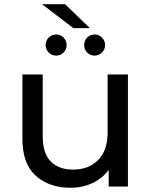

<svg xmlns="http://www.w3.org/2000/svg" viewBox="-20 -882 717 908"><path d="M314 6Q212 6 149 -51Q86 -108 86 -225V-530H182V-236Q182 -158 219.5 -119Q257 -80 325 -80Q400 -80 444.5 -125.5Q489 -171 489 -256V-530H585V0H494V-79Q464 -38 417 -16Q370 6 314 6ZM246 -619Q225 -619 210.5 -633.5Q196 -648 196 -669Q196 -690 210.5 -704.5Q225 -719 246 -719Q266 -719 280.5 -704.5Q295 -690 295 -669Q295 -648 280.5 -633.5Q266 -619 246 -619ZM427 -619Q407 -619 392.5 -633.5Q378 -648 378 -669Q378 -690 392.5 -704.5Q407 -719 427 -719Q447 -719 462 -704.5Q477 -690 477 -669Q477 -648 462 -633.5Q447 -619 427 -619ZM327 -749 179 -862H288L405 -749Z"/></svg>

Font: Montserrat Medium
Style: Regular
Weight: 500
Designer: Julieta Ulanovsky
Foundry: Julieta Ulanovsky
Version: Version 9.000; ttfautohint (v1.8.4.7-5d5b)